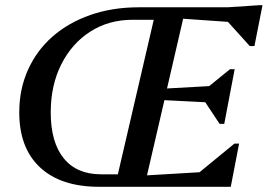

<svg xmlns="http://www.w3.org/2000/svg" viewBox="-20 -718 1029 738"><path d="M361 0Q214 0 134 -74.5Q54 -149 54 -286Q54 -375 87.5 -449.5Q121 -524 182 -577.5Q243 -631 327.5 -660.5Q412 -690 514 -690H855L976 -698H989L958 -541H940L856 -634L684 -646L622 -378L784 -387L864 -452H882L842 -242H824L769 -325L612 -333L545 -44L747 -56L881 -166H899L867 0ZM368 -48H433L571 -642H490Q398 -642 327 -596.5Q256 -551 215.5 -470.5Q175 -390 175 -286Q175 -171 225 -109.5Q275 -48 368 -48Z"/></svg>

Font: Platypi
Style: Italic
Weight: 400
Italic angle: -13°
Designer: David Sargent
Foundry: Bolt Cutter Type
Version: Version 1.200; ttfautohint (v1.8.4.7-5d5b)